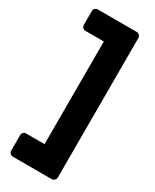

<svg xmlns="http://www.w3.org/2000/svg" viewBox="-235 -836 854 1056"><g transform="rotate(30 191.5 -308.5)"><path d="M51 159Q40 159 33 151.5Q26 144 26 134V37Q26 26 33 19Q40 12 51 12H167V-640H51Q40 -640 33 -647Q26 -654 26 -665V-751Q26 -762 33 -769Q40 -776 51 -776H297Q307 -776 314.5 -769Q322 -762 322 -751V134Q322 144 314.5 151.5Q307 159 297 159Z"/></g></svg>

Font: Rubik Light
Style: Bold
Weight: 700
Version: Version 2.104